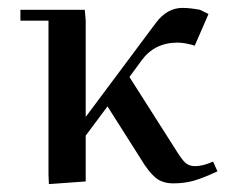

<svg xmlns="http://www.w3.org/2000/svg" viewBox="-20 -464 595 491"><path d="M32.2 -411.1V-439H196.8L199.2 -411.1V-165L378.9 -405.8Q407.2 -443.8 446.8 -443.8Q465.8 -443.8 491.2 -439L513.2 -428.2L478 -347.2Q453.6 -355 434.1 -355Q375 -355 341.8 -309.1L311 -267.1L428.2 -83Q444.3 -56.6 453.9 -47.9Q463.4 -39.1 479 -39.1Q499 -39.1 524.9 -50.8L536.1 -25.9Q498.5 -8.3 474.9 -1.7Q451.2 4.9 422.9 4.9Q394.5 4.9 376.7 -10.5Q358.9 -25.9 339.8 -58.1L254.9 -191.9L199.2 -117.2V0L105 6.8L104 -19V-411.1Z"/></svg>

Font: Dehuti Alt
Style: Bold
Weight: 700
Version: Version 1.2